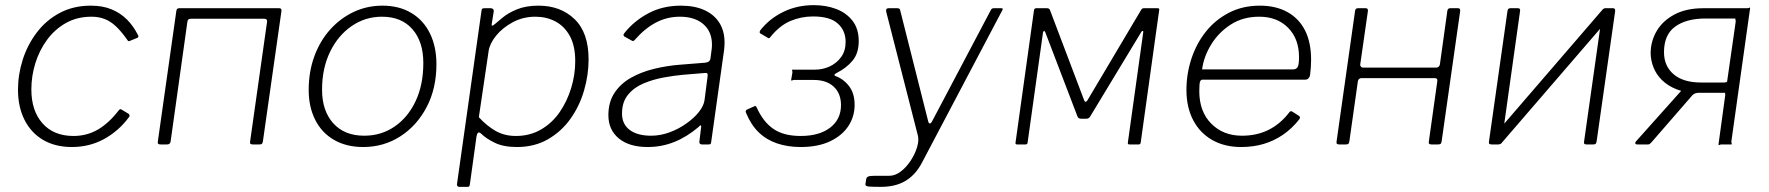

<svg xmlns="http://www.w3.org/2000/svg" viewBox="-20 -562 6884 747"><path d="M333 -540Q380 -540 414.5 -525.5Q449 -511 474 -486Q499 -461 516 -427Q519 -422 518.5 -419.5Q518 -417 515 -415L483 -402Q481 -401 478.5 -403Q476 -405 473 -410Q451 -441 430 -460.5Q409 -480 386 -488.5Q363 -497 336 -497Q280 -497 236.5 -472.5Q193 -448 163 -407Q133 -366 117.5 -316Q102 -266 102 -214Q102 -131 145.5 -82Q189 -33 266 -33Q318 -33 361 -58Q404 -83 443 -134Q449 -140 454 -135L479 -120Q482 -119 483.5 -115Q485 -111 483 -108Q462 -79 436.5 -57Q411 -35 383 -20Q355 -5 324 2.5Q293 10 260 10Q195 10 148 -17.5Q101 -45 75.5 -95.5Q50 -146 50 -213Q50 -272 68.5 -330Q87 -388 123.5 -436Q160 -484 213 -512Q266 -540 333 -540Z M605 0Q598 0 595.5 -2.5Q593 -5 594 -11L666 -519Q667 -530 677 -530H1067Q1076 -530 1075 -519L1003 -13Q1002 -6 999.5 -3Q997 0 989 0H964Q957 0 954.5 -2.5Q952 -5 953 -11L1019 -477Q1020 -483 1017 -486Q1014 -489 1009 -489H723Q716 -489 713 -486.5Q710 -484 709 -477L644 -13Q643 0 630 0Z M1393 10Q1328 10 1280 -17.5Q1232 -45 1206.5 -95.5Q1181 -146 1181 -212Q1181 -283 1203 -343Q1225 -403 1264.5 -447Q1304 -491 1356 -515.5Q1408 -540 1468 -540Q1533 -540 1580.5 -511.5Q1628 -483 1653 -431.5Q1678 -380 1678 -312Q1678 -218 1640 -145.5Q1602 -73 1537.5 -31.5Q1473 10 1393 10ZM1397 -34Q1463 -34 1515 -69.5Q1567 -105 1597 -168.5Q1627 -232 1627 -317Q1627 -400 1584.5 -448.5Q1542 -497 1466 -497Q1401 -497 1348 -460.5Q1295 -424 1264 -360Q1233 -296 1233 -213Q1233 -131 1276.5 -82.5Q1320 -34 1397 -34Z M1766 165Q1762 165 1759.5 161.5Q1757 158 1758 154L1853 -518Q1854 -526 1856 -528Q1858 -530 1866 -530H1890Q1895 -530 1898.5 -526.5Q1902 -523 1901 -518L1893 -468Q1892 -462 1895 -462Q1898 -462 1905 -468Q1915 -476 1935.5 -493.5Q1956 -511 1991 -525.5Q2026 -540 2075 -540Q2161 -540 2215.5 -487.5Q2270 -435 2270 -331Q2270 -271 2252.5 -210.5Q2235 -150 2200 -100.5Q2165 -51 2112.5 -20.5Q2060 10 1991 10Q1939 10 1905 -6.5Q1871 -23 1852 -42Q1844 -49 1840 -45.5Q1836 -42 1834 -32L1808 156Q1807 161 1805.5 163Q1804 165 1799 165H1766ZM1987 -33Q2042 -33 2085.5 -58.5Q2129 -84 2158 -126.5Q2187 -169 2202.5 -220.5Q2218 -272 2218 -324Q2218 -384 2197 -422Q2176 -460 2141 -478.5Q2106 -497 2063 -497Q2015 -497 1975 -475.5Q1935 -454 1910 -423Q1885 -392 1881 -363L1843 -106Q1874 -72 1908.5 -52.5Q1943 -33 1987 -33Z M2698 -68Q2652 -29 2603 -9.5Q2554 10 2500 10Q2428 10 2387.5 -23.5Q2347 -57 2347 -114Q2347 -165 2371 -201Q2395 -237 2435 -259.5Q2475 -282 2524 -294Q2573 -306 2623 -310L2723 -318Q2742 -320 2744 -334L2748 -364Q2749 -370 2749.5 -376Q2750 -382 2750 -388Q2750 -439 2716.5 -468Q2683 -497 2625 -497Q2575 -497 2531.5 -474Q2488 -451 2449 -406Q2446 -403 2443.5 -402.5Q2441 -402 2438 -404L2409 -420Q2407 -422 2406 -425Q2405 -428 2409 -433Q2446 -480 2502 -510Q2558 -540 2629 -540Q2683 -540 2721 -522.5Q2759 -505 2779 -473Q2799 -441 2799 -396Q2799 -389 2798.5 -381.5Q2798 -374 2797 -366L2747 -10Q2746 -3 2744 -1.5Q2742 0 2736 0H2711Q2706 0 2703 -3Q2700 -6 2701 -11L2708 -69Q2708 -80 2698 -68ZM2733 -265Q2734 -273 2732 -276Q2730 -279 2722 -278L2637 -271Q2603 -268 2562 -260.5Q2521 -253 2484 -237.5Q2447 -222 2423.5 -193.5Q2400 -165 2400 -120Q2400 -79 2430 -56.5Q2460 -34 2513 -34Q2550 -34 2586 -47.5Q2622 -61 2651 -82Q2682 -104 2700 -127.5Q2718 -151 2721 -172Z M3095 10Q3045 10 3003.5 -4Q2962 -18 2932 -47Q2902 -76 2883 -122Q2878 -132 2887 -136L2916 -149Q2921 -151 2924 -144Q2949 -88 2989 -60.5Q3029 -33 3095 -33Q3168 -33 3210 -65.5Q3252 -98 3252 -153Q3252 -198 3224 -224.5Q3196 -251 3145 -251H3070Q3065 -251 3062 -249Q3059 -247 3058 -251L3063 -280Q3063 -286 3061.5 -288.5Q3060 -291 3064 -291H3150Q3181 -291 3208 -303.5Q3235 -316 3252.5 -340Q3270 -364 3270 -399Q3270 -443 3239.5 -470.5Q3209 -498 3143 -498Q3097 -498 3055.5 -480.5Q3014 -463 2978 -419Q2973 -410 2967 -415L2938 -432Q2936 -434 2935.5 -436.5Q2935 -439 2938 -444Q2973 -489 3027 -515.5Q3081 -542 3146 -542Q3194 -542 3233.5 -527Q3273 -512 3297 -481Q3321 -450 3321 -402Q3321 -355 3297 -326Q3273 -297 3233 -277Q3227 -274 3226.5 -271Q3226 -268 3231 -266Q3263 -254 3284 -226Q3305 -198 3305 -154Q3305 -109 3281 -72Q3257 -35 3210 -12.5Q3163 10 3095 10Z M3407 165Q3379 165 3362.5 164Q3346 163 3347 155L3350 135Q3351 128 3357.5 125Q3364 122 3382 122H3439Q3463 122 3485 105Q3507 88 3523.5 62.5Q3540 37 3548 10.5Q3556 -16 3551 -35L3428 -516Q3425 -530 3437 -530H3471Q3481 -530 3482 -523L3591 -91Q3593 -82 3597.5 -81.5Q3602 -81 3608 -93L3834 -521Q3836 -526 3839 -528Q3842 -530 3846 -530H3876Q3885 -530 3879 -521L3568 69Q3554 96 3536.5 114.5Q3519 133 3499 144Q3479 155 3456 160Q3433 165 3407 165Z M3937 0Q3930 0 3931 -7L4003 -523Q4005 -530 4011 -530H4054Q4062 -530 4065 -523L4198 -172Q4200 -166 4203.5 -166Q4207 -166 4211 -172L4420 -524Q4422 -527 4424 -528.5Q4426 -530 4431 -530H4484Q4492 -530 4490 -523L4418 -7Q4417 0 4410 0H4374Q4367 0 4368 -7L4428 -437Q4429 -441 4426 -441.5Q4423 -442 4420 -437L4221 -108Q4216 -100 4206 -100H4187Q4175 -100 4172 -109L4047 -436Q4046 -441 4042.5 -441Q4039 -441 4038 -436L3978 -7Q3977 0 3970 0Z M4809 10Q4744 10 4696 -17.5Q4648 -45 4622 -95Q4596 -145 4596 -212Q4596 -274 4615 -332.5Q4634 -391 4670.5 -437.5Q4707 -484 4760.5 -512Q4814 -540 4882 -540Q4944 -540 4989 -515Q5034 -490 5057.5 -443.5Q5081 -397 5081 -329Q5081 -315 5080 -300.5Q5079 -286 5077 -270Q5076 -263 5071 -257.5Q5066 -252 5058 -252H4658Q4652 -252 4649 -244.5Q4646 -237 4646 -207Q4646 -128 4692.5 -81Q4739 -34 4812 -34Q4871 -34 4917 -57.5Q4963 -81 4997 -126Q5001 -130 5003.5 -129.5Q5006 -129 5009 -127L5034 -111Q5040 -107 5036 -99Q5007 -62 4972 -38Q4937 -14 4896.5 -2Q4856 10 4809 10ZM5011 -292Q5022 -292 5028 -300Q5034 -308 5034 -340Q5034 -411 4991.5 -454Q4949 -497 4879 -497Q4816 -497 4768.5 -466.5Q4721 -436 4692 -388.5Q4663 -341 4657 -292Z M5191 0Q5184 0 5181.5 -2.5Q5179 -5 5180 -11L5252 -519Q5253 -530 5263 -530H5294Q5303 -530 5302 -519L5272 -310Q5272 -306 5275 -302.5Q5278 -299 5282 -299H5568Q5574 -299 5577.5 -302.5Q5581 -306 5582 -311L5611 -519Q5612 -530 5622 -530H5653Q5662 -530 5661 -519L5589 -13Q5588 -6 5585.5 -3Q5583 0 5575 0H5550Q5543 0 5540.5 -2.5Q5538 -5 5539 -11L5572 -246Q5573 -252 5570.5 -255Q5568 -258 5562 -258H5276Q5272 -258 5268 -255Q5264 -252 5263 -246L5230 -13Q5229 -6 5226.5 -3Q5224 0 5216 0Z M5894 -519 5823 -13Q5822 0 5809 0H5784Q5777 0 5774.5 -2.5Q5772 -5 5773 -11L5845 -519Q5846 -530 5856 -530H5886Q5896 -530 5894 -519ZM6264 -519 6192 -13Q6191 -6 6188.5 -3Q6186 0 6178 0H6154Q6146 0 6144 -2.5Q6142 -5 6143 -11L6215 -519Q6216 -530 6225 -530H6256Q6265 -530 6264 -519ZM6217 -527 6245 -496 5819 -2 5792 -34Z M6666 0 6692 -190Q6693 -196 6691.5 -198.5Q6690 -201 6694 -201H6580Q6537 -201 6503 -214.5Q6469 -228 6446.5 -250Q6424 -272 6413 -300Q6402 -328 6402 -357Q6403 -404 6426.5 -443Q6450 -482 6495.5 -506Q6541 -530 6607 -530H6778Q6783 -530 6785.5 -532Q6788 -534 6789 -530L6716 -11Q6716 -7 6717.5 -3.5Q6719 0 6715 0H6677Q6673 0 6670 2Q6667 4 6666 0ZM6350 0Q6344 0 6342.5 -4Q6341 -8 6346 -13L6548 -239L6593 -201Q6574 -202 6564 -191L6405 -8Q6400 -3 6398 -1.5Q6396 0 6390 0ZM6598 -241H6688Q6694 -241 6696 -243Q6698 -245 6699 -241L6733 -478Q6733 -484 6731.5 -487Q6730 -490 6734 -490H6616Q6541 -490 6497.5 -458.5Q6454 -427 6454 -359Q6454 -305 6491.5 -273Q6529 -241 6598 -241Z"/></svg>

Font: Libre Franklin ExtraLight
Style: Italic
Weight: 250
Italic angle: -8°
Designer: Pablo Impallari, Rodrigo Fuenzalida, Nhung Nguyen
Foundry: Impallari Type
Version: Version 3.000